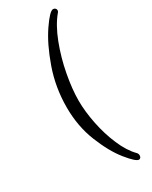

<svg xmlns="http://www.w3.org/2000/svg" viewBox="-241 -827 833 1052"><g transform="rotate(-30 175.0 -301.0)"><path d="M100 -271Q100 -397 140.5 -512Q181 -627 232 -701.5Q283 -776 304 -776Q312 -776 317.5 -771Q323 -766 323 -759Q323 -751 318 -746Q274 -694 241.5 -609.5Q209 -525 192 -434Q175 -343 175 -271Q175 -203 191 -123.5Q207 -44 237 26Q267 96 307 136Q315 144 315 155Q315 163 311 168.5Q307 174 300 174Q281 174 231 112Q181 50 140.5 -51Q100 -152 100 -271Z"/></g></svg>

Font: Iansui
Style: Regular
Weight: 400
Designer: But Ko / Fontworks Inc.
Foundry: zi-hi.com / Fontworks Inc.
Version: Version 1.002